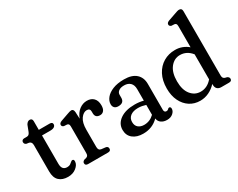

<svg xmlns="http://www.w3.org/2000/svg" viewBox="-93 -1165 1991 1604"><g transform="rotate(-30 902.0 -363.0)"><path d="M56 -401 32 -404.5Q13 -411 13 -430.5Q13 -440.5 20 -447Q27 -453.5 39.5 -453.5H64Q75 -453.5 82.5 -459.2Q90 -465 96.5 -480L119 -538.5Q133.5 -564.5 154.5 -564.5Q179.5 -564.5 179.5 -536.5V-453.5H283.5Q311 -453.5 311 -432.5Q311 -418 298.2 -408.8Q285.5 -399.5 258 -399.5H179.5V-126Q179.5 -64.5 230.5 -64.5Q249.5 -64.5 261 -72.2Q272.5 -80 280.2 -87.5Q288 -95 295.5 -95Q312 -94.5 310 -72.5Q308.5 -42 276 -16.2Q243.5 9.5 197 9.5Q142.5 9.5 111.5 -19.8Q80.5 -49 80.5 -109V-364.5Q80.5 -394.5 56 -401Z M519 -428.5 522 -363.5Q540.5 -413 574.2 -438.2Q608 -463.5 647.5 -463.5Q688.5 -463.5 712 -439Q735.5 -414.5 735.5 -370Q735.5 -336.5 721.8 -319.8Q708 -303 686 -303Q639 -303 639 -349V-365Q639 -396 608 -396Q576 -396 550 -360.2Q524 -324.5 524 -255.5V-89Q524 -56 551 -52.5L589.5 -48Q613 -45 613 -23Q613 0 585.5 0H394Q366.5 0 366.5 -23Q366.5 -39 386 -48L404.5 -52.5Q415.5 -56 420.8 -64Q426 -72 426 -89V-343.5Q426 -359 421.2 -365.5Q416.5 -372 406.5 -374L377.5 -375.5Q358.5 -381 358.5 -397Q358.5 -414.5 383.5 -423.5L454.5 -448.5Q468.5 -453.5 478.5 -456.5Q488.5 -459.5 495 -459.5Q516.5 -459.5 519 -428.5Z M785 -102.5Q785 -162.5 837.2 -199.5Q889.5 -236.5 979 -236.5Q1022.5 -236.5 1061.5 -226V-338Q1061.5 -377 1040.2 -398Q1019 -419 981.5 -419Q947 -419 928.8 -405Q910.5 -391 910.5 -370V-342Q910.5 -291.5 855 -291.5Q830.5 -291.5 818.2 -304.2Q806 -317 806 -338Q806 -369.5 829.2 -398.2Q852.5 -427 897 -445Q941.5 -463 1005.5 -463Q1082 -463 1121.2 -427.5Q1160.5 -392 1160.5 -330.5V-80.5Q1160.5 -55 1182.5 -55Q1194 -55 1202 -63.5Q1204.5 -66.5 1207.5 -68.8Q1210.5 -71 1214.5 -71Q1230.5 -71 1230.5 -51Q1230.5 -28.5 1208.8 -8.8Q1187 11 1151 11Q1117.5 11 1095.2 -5Q1073 -21 1069.5 -49.5Q1010.5 11 921 11Q859.5 11 822.2 -19.2Q785 -49.5 785 -102.5ZM887 -120Q887 -84.5 908.8 -66.8Q930.5 -49 964 -49Q1019.5 -49 1061.5 -89.5V-185Q1044.5 -190.5 1026 -194Q1007.5 -197.5 987 -197.5Q941 -197.5 914 -177Q887 -156.5 887 -120Z M1278 -216.5Q1278 -294 1307.2 -349.2Q1336.5 -404.5 1386.2 -433.8Q1436 -463 1497.5 -463Q1533.5 -463 1565.2 -451Q1597 -439 1622.5 -417V-620.5Q1622.5 -636 1617.8 -642.5Q1613 -649 1603 -651L1574 -652.5Q1555.5 -658.5 1555.5 -674Q1555.5 -691.5 1580 -700.5L1650.5 -725Q1666 -730.5 1676.2 -733.8Q1686.5 -737 1695.5 -737Q1722 -737 1722 -708V-89Q1722 -72 1727.5 -64Q1733 -56 1743.5 -52.5L1761.5 -48Q1780.5 -39 1780.5 -23Q1780.5 0 1753.5 0H1679Q1654.5 0 1640.5 -13.5Q1626.5 -27 1626.5 -52V-61Q1594.5 -26.5 1555 -7.8Q1515.5 11 1471.5 11Q1415 11 1371.2 -17.5Q1327.5 -46 1302.8 -97.2Q1278 -148.5 1278 -216.5ZM1382 -227Q1382 -144 1419 -98.5Q1456 -53 1512.5 -53Q1576 -53 1622.5 -107.5V-349Q1577.5 -405.5 1512 -405.5Q1457 -405.5 1419.5 -358.8Q1382 -312 1382 -227Z"/></g></svg>

Font: Fraunces 72pt SuperSoft
Style: Regular
Weight: 400
Version: Version 1.000;[b76b70a41]